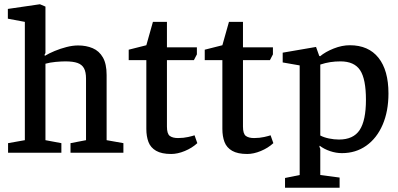

<svg xmlns="http://www.w3.org/2000/svg" viewBox="-20 -719 1876 904"><path d="M18 0V-45L97 -59V-616L17 -631V-677L168 -699L194 -688V-469L190 -462L191 -456Q211 -468 237.5 -479Q264 -490 293 -497.5Q322 -505 348 -505Q386 -505 416.5 -492Q447 -479 464.5 -448.5Q482 -418 482 -366V-59L561 -45V0H312V-45L385 -59V-349Q385 -380 375.5 -397.5Q366 -415 345 -422.5Q324 -430 288 -430Q268 -430 241.5 -427.5Q215 -425 194 -419V-59L269 -45V0Z M786 6Q741 6 715 -9Q689 -24 679 -50.5Q669 -77 669 -112V-436H586V-485L669 -506L700 -616H766V-496H907V-463L893 -436H766V-123Q766 -89 779.5 -79Q793 -69 818 -69Q844 -69 866 -74Q888 -79 896 -82L909 -45Q884 -22 850 -8Q816 6 786 6Z M1144 6Q1099 6 1073 -9Q1047 -24 1037 -50.5Q1027 -77 1027 -112V-436H944V-485L1027 -506L1058 -616H1124V-496H1265V-463L1251 -436H1124V-123Q1124 -89 1137.5 -79Q1151 -69 1176 -69Q1202 -69 1224 -74Q1246 -79 1254 -82L1267 -45Q1242 -22 1208 -8Q1174 6 1144 6Z M1322 165V119L1391 105V-411L1311 -425V-471L1468 -498L1483 -456L1487 -454Q1512 -475 1551 -490.5Q1590 -506 1627 -506Q1715 -506 1762 -447Q1809 -388 1809 -279Q1809 -195 1781.5 -131.5Q1754 -68 1704.5 -33Q1655 2 1590 2Q1562 2 1534 -7.5Q1506 -17 1485 -33L1484 -28L1488 -18V105L1579 117V165ZM1576 -62Q1644 -62 1673.5 -107Q1703 -152 1703 -249Q1703 -347 1675.5 -388.5Q1648 -430 1583 -430Q1558 -430 1535 -426.5Q1512 -423 1488 -415V-81Q1505 -72 1529 -67Q1553 -62 1576 -62Z"/></svg>

Font: Faustina Medium
Style: Regular
Weight: 500
Designer: Alfonso Garcia
Foundry: http://www.omnibus-type.com
Version: Version 1.200